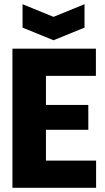

<svg xmlns="http://www.w3.org/2000/svg" viewBox="-20 -891 499 911"><path d="M39 0V-660H198V0ZM153 0V-129H436V0ZM153 -275V-393H399V-275ZM153 -531V-660H435V-531ZM87 -871 234 -811 381 -871V-760L234 -700L87 -760Z"/></svg>

Font: Bricolage Grotesque 72pt SemiCondensed ExtraBold
Style: Regular
Weight: 800
Width: 4
Designer: Mathieu Triay
Foundry: Atelier Triay
Version: Version 1.001;gftools[0.9.33.dev8+g029e19f]